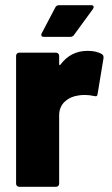

<svg xmlns="http://www.w3.org/2000/svg" viewBox="-20 -720 430 740"><path d="M317 -524Q353 -524 373 -511Q379 -507 379 -500Q379 -498 379 -496L356 -357Q355 -349 349 -349Q346 -349 342 -350Q324 -354 308 -354Q291 -354 282 -352Q251 -348 229.5 -328Q208 -308 208 -275V-12Q208 -7 204.5 -3.5Q201 0 196 0H54Q49 0 45.5 -3.5Q42 -7 42 -12V-505Q42 -510 45.5 -513.5Q49 -517 54 -517H196Q201 -517 204.5 -513.5Q208 -510 208 -505V-473Q208 -470 209.5 -469.5Q211 -469 211 -469Q212 -469 213 -471Q253 -524 317 -524ZM149 -578Q142 -578 140.5 -581Q139 -584 139 -586Q139 -588 141 -592L193 -691Q197 -700 208 -700H331Q341 -700 341 -693Q341 -690 338 -685L265 -585Q260 -578 251 -578Z"/></svg>

Font: LinhAnh ExtBd
Style: Regular
Weight: 800
Designer: Jeremy Tribby
Foundry: Tribby Type
Version: Version 1.408